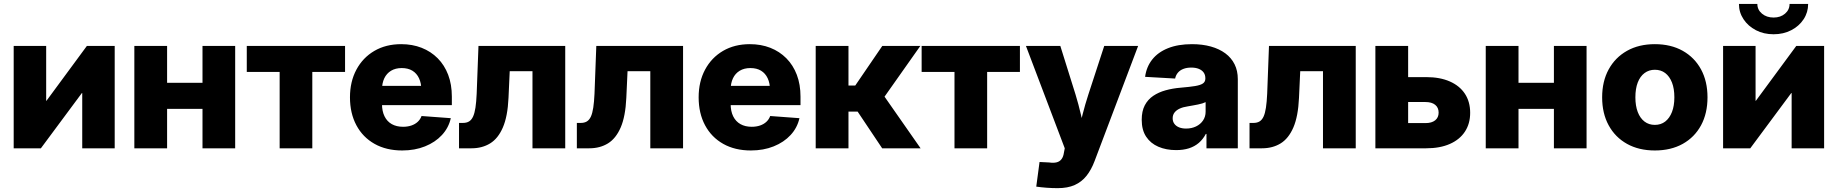

<svg xmlns="http://www.w3.org/2000/svg" viewBox="-20 -767 9505 993"><path d="M573.2 0H405.3V-285.6H403.3L191.4 0H50.8V-529.3H218.8V-245.6H220.2L429.2 -529.3H573.2Z M1075.7 -338.9V-204.1H795.4V-338.9ZM844.2 -529.3V0H674.8V-529.3ZM1196.3 -529.3V0H1027.3V-529.3Z M1426.3 0V-395H1256.3V-529.3H1764.6V-395H1595.2V0Z M2060.1 11.2Q1978 11.2 1917.2 -22.9Q1856.4 -57.1 1823.2 -119.1Q1790 -181.2 1790 -263.7Q1790 -344.7 1823.2 -406.7Q1856.4 -468.8 1916 -503.7Q1975.6 -538.6 2054.7 -538.6Q2112.8 -538.6 2160.6 -519.8Q2208.5 -501 2243.7 -465.6Q2278.8 -430.2 2297.9 -380.1Q2316.9 -330.1 2316.9 -267.1V-223.1H1847.2V-322.8H2237.3L2159.2 -301.3Q2159.2 -336.4 2147.2 -362.1Q2135.3 -387.7 2112.8 -401.4Q2090.3 -415 2057.6 -415Q2025.4 -415 2002.4 -401.1Q1979.5 -387.2 1967.5 -362.1Q1955.6 -336.9 1955.6 -302.7V-230Q1955.6 -191.9 1968.8 -165.3Q1981.9 -138.7 2006.3 -125Q2030.8 -111.3 2064.5 -111.3Q2088.4 -111.3 2107.7 -117.9Q2127 -124.5 2140.4 -137Q2153.8 -149.4 2160.2 -167L2311.5 -155.8Q2300.3 -106 2265.6 -68.6Q2231 -31.2 2178.2 -10Q2125.5 11.2 2060.1 11.2Z M2354 0V-131.3H2375Q2393.1 -131.3 2405.8 -138.9Q2418.5 -146.5 2426.5 -163.8Q2434.6 -181.2 2439 -210.2Q2443.4 -239.3 2445.3 -282.2L2454.6 -529.3H2903.3V0H2733.9V-398.9H2616.2L2609.9 -260.3Q2605.5 -165 2580.8 -107.9Q2556.2 -50.8 2514.9 -25.4Q2473.6 0 2418.5 0Z M2963.4 0V-131.3H2984.4Q3002.4 -131.3 3015.1 -138.9Q3027.8 -146.5 3035.9 -163.8Q3043.9 -181.2 3048.3 -210.2Q3052.7 -239.3 3054.7 -282.2L3064 -529.3H3512.7V0H3343.3V-398.9H3225.6L3219.2 -260.3Q3214.8 -165 3190.2 -107.9Q3165.5 -50.8 3124.3 -25.4Q3083 0 3027.8 0Z M3863.3 11.2Q3781.2 11.2 3720.5 -22.9Q3659.7 -57.1 3626.5 -119.1Q3593.3 -181.2 3593.3 -263.7Q3593.3 -344.7 3626.5 -406.7Q3659.7 -468.8 3719.2 -503.7Q3778.8 -538.6 3857.9 -538.6Q3916 -538.6 3963.9 -519.8Q4011.7 -501 4046.9 -465.6Q4082 -430.2 4101.1 -380.1Q4120.1 -330.1 4120.1 -267.1V-223.1H3650.4V-322.8H4040.5L3962.4 -301.3Q3962.4 -336.4 3950.4 -362.1Q3938.5 -387.7 3916 -401.4Q3893.6 -415 3860.8 -415Q3828.6 -415 3805.7 -401.1Q3782.7 -387.2 3770.8 -362.1Q3758.8 -336.9 3758.8 -302.7V-230Q3758.8 -191.9 3772 -165.3Q3785.2 -138.7 3809.6 -125Q3834 -111.3 3867.7 -111.3Q3891.6 -111.3 3910.9 -117.9Q3930.2 -124.5 3943.6 -137Q3957 -149.4 3963.4 -167L4114.7 -155.8Q4103.5 -106 4068.8 -68.6Q4034.2 -31.2 3981.4 -10Q3928.7 11.2 3863.3 11.2Z M4198.7 0V-529.3H4368.2V-324.7H4403.3L4543 -529.3H4739.7L4554.7 -267.1L4741.2 0H4542.5L4415.5 -189.9H4368.2V0Z M4916.5 0V-395H4746.6V-529.3H5254.9V-395H5085.4V0Z M5339.4 198.2 5356.4 70.8 5405.8 73.2Q5429.2 76.7 5445.1 72.5Q5460.9 68.4 5470.2 55.9Q5479.5 43.5 5482.4 22.9L5486.8 0L5286.1 -529.3H5463.9L5542.5 -278.3Q5558.1 -227.1 5570.1 -175.3Q5582 -123.5 5595.2 -67.9H5552.7Q5565.9 -123.5 5579.1 -175.5Q5592.3 -227.5 5608.9 -278.3L5690.9 -529.3H5866.2L5641.1 65.9Q5624 111.3 5599.1 142.6Q5574.2 173.8 5538.1 189.9Q5502 206.1 5450.2 206.1Q5421.4 206.1 5392.3 203.9Q5363.3 201.7 5339.4 198.2Z M6063 9.3Q6011.2 9.3 5970.9 -8.1Q5930.7 -25.4 5907.7 -60.1Q5884.8 -94.7 5884.8 -147.5Q5884.8 -191.9 5900.6 -222.2Q5916.5 -252.4 5944.3 -271.2Q5972.2 -290 6008.5 -300Q6044.9 -310.1 6086.4 -313.5Q6132.8 -317.4 6160.9 -322Q6189 -326.7 6201.4 -335.4Q6213.9 -344.2 6213.9 -360.4V-362.8Q6213.9 -379.9 6205.1 -392.1Q6196.3 -404.3 6179.9 -410.9Q6163.6 -417.5 6141.1 -417.5Q6117.7 -417.5 6100.1 -410.6Q6082.5 -403.8 6071.8 -390.9Q6061 -377.9 6057.6 -360.8L5902.3 -369.6Q5909.2 -421.4 5939.2 -459.2Q5969.2 -497.1 6021 -517.8Q6072.8 -538.6 6145 -538.6Q6198.7 -538.6 6242.4 -526.4Q6286.1 -514.2 6317.4 -491Q6348.6 -467.8 6365.2 -434.3Q6381.8 -400.9 6381.8 -357.9V0H6219.7V-74.2H6216.3Q6201.7 -46.4 6179.9 -27.8Q6158.2 -9.3 6129.2 0Q6100.1 9.3 6063 9.3ZM6114.3 -102.1Q6142.6 -102.1 6165.5 -113Q6188.5 -124 6201.9 -143.8Q6215.3 -163.6 6215.3 -189.5V-238.8Q6208.5 -235.4 6198.5 -232.2Q6188.5 -229 6176 -226.6Q6163.6 -224.1 6150.1 -221.7Q6136.7 -219.2 6122.6 -216.8Q6099.1 -213.4 6081.8 -205.6Q6064.5 -197.8 6054.7 -185.3Q6044.9 -172.9 6044.9 -155.3Q6044.9 -138.2 6054 -126.2Q6063 -114.3 6078.4 -108.2Q6093.8 -102.1 6114.3 -102.1Z M6442.4 0V-131.3H6463.4Q6481.4 -131.3 6494.1 -138.9Q6506.8 -146.5 6514.9 -163.8Q6522.9 -181.2 6527.3 -210.2Q6531.7 -239.3 6533.7 -282.2L6543 -529.3H6991.7V0H6822.3V-398.9H6704.6L6698.2 -260.3Q6693.8 -165 6669.2 -107.9Q6644.5 -50.8 6603.3 -25.4Q6562 0 6506.8 0Z M7196.8 -368.2H7356Q7427.2 -368.2 7478.3 -345.7Q7529.3 -323.2 7556.4 -282Q7583.5 -240.7 7583.5 -183.6Q7583.5 -127.4 7556.4 -86.2Q7529.3 -44.9 7478.3 -22.5Q7427.2 0 7356 0H7093.3V-529.3H7262.7V-130.4H7352.5Q7384.8 -130.4 7402.6 -144.8Q7420.4 -159.2 7420.4 -184.6Q7420.4 -210.4 7402.6 -224.9Q7384.8 -239.3 7352.5 -239.3H7196.8Z M8064.9 -338.9V-204.1H7784.7V-338.9ZM7833.5 -529.3V0H7664.1V-529.3ZM8185.5 -529.3V0H8016.6V-529.3Z M8538.6 11.2Q8456.1 11.2 8394.8 -22.9Q8333.5 -57.1 8299.8 -118.9Q8266.1 -180.7 8266.1 -263.7Q8266.1 -346.2 8299.8 -408Q8333.5 -469.7 8394.8 -504.2Q8456.1 -538.6 8538.6 -538.6Q8621.6 -538.6 8682.9 -504.2Q8744.1 -469.7 8777.6 -408Q8811 -346.2 8811 -263.7Q8811 -180.7 8777.6 -118.9Q8744.1 -57.1 8682.9 -22.9Q8621.6 11.2 8538.6 11.2ZM8538.6 -121.1Q8569.8 -121.1 8592.3 -138.4Q8614.7 -155.8 8627.2 -187.7Q8639.6 -219.7 8639.6 -263.7Q8639.6 -308.6 8627.2 -340.3Q8614.7 -372.1 8592.3 -389.2Q8569.8 -406.2 8538.6 -406.2Q8508.3 -406.2 8485.4 -389.2Q8462.4 -372.1 8450.2 -340.3Q8438 -308.6 8438 -263.7Q8438 -219.7 8450.2 -187.7Q8462.4 -155.8 8485.1 -138.4Q8507.8 -121.1 8538.6 -121.1Z M9414.1 0H9246.1V-285.6H9244.1L9032.2 0H8891.6V-529.3H9059.6V-245.6H9061L9270 -529.3H9414.1ZM9152.8 -589.8Q9101.6 -589.8 9061.3 -610.8Q9021 -631.8 8997.3 -667.5Q8973.6 -703.1 8973.6 -746.6H9068.8Q9068.8 -716.3 9092.8 -696.3Q9116.7 -676.3 9152.8 -676.3Q9188.5 -676.3 9211.9 -696.3Q9235.4 -716.3 9235.4 -746.6H9331.5Q9331.5 -703.1 9308.1 -667.5Q9284.7 -631.8 9244.1 -610.8Q9203.6 -589.8 9152.8 -589.8Z"/></svg>

Font: Inter 24pt ExtraBold
Style: Regular
Weight: 800
Designer: Rasmus Andersson
Foundry: rsms
Version: Version 4.001;git-66647c0bb